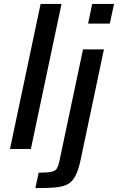

<svg xmlns="http://www.w3.org/2000/svg" viewBox="-20 -763 604 983"><path d="M31 0 188 -743H295L138 0ZM431 -642 452 -743H564L542 -642ZM161 200 178 121Q222 121 243 116.5Q264 112 271 100Q278 88 283 67L405 -510H512L395 45Q386 90 374.5 119Q363 148 347 164.5Q331 181 306.5 188.5Q282 196 246.5 198Q211 200 161 200Z"/></svg>

Font: Saira Thin Medium
Style: Italic
Weight: 500
Italic angle: -12°
Version: Version 1.101